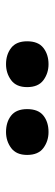

<svg xmlns="http://www.w3.org/2000/svg" viewBox="208 -1007 181 637"><g transform="rotate(90 298.5 -688.5)"><path d="M117 -688Q117 -725 139 -742Q161 -759 193 -759Q223 -759 246 -742Q269 -725 269 -688Q269 -652 246 -635Q223 -618 193 -618Q161 -618 139 -635Q117 -652 117 -688ZM342 -688Q342 -725 363.5 -742Q385 -759 418 -759Q448 -759 471 -742Q494 -725 494 -688Q494 -652 471 -635Q448 -618 418 -618Q385 -618 363.5 -635Q342 -652 342 -688Z"/></g></svg>

Font: Noto Sans Lao Looped ExtraBold
Style: Regular
Weight: 800
Designer: Mark Frömberg, Ben Mitchell
Foundry: The Fontpad Ltd
Version: Version 1.002; ttfautohint (v1.8.4.7-5d5b)